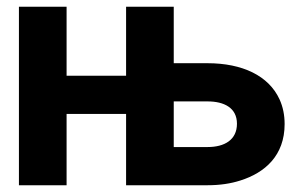

<svg xmlns="http://www.w3.org/2000/svg" viewBox="-20 -548 891 568"><path d="M36 0H177V-211H353V0H594C631 0 663 -5 691 -14C764 -37 822 -88 822 -181C822 -208 817 -232 807 -254C775 -324 697 -361 594 -361H494V-528H353V-324H177V-528H36ZM494 -113V-248H594C643 -248 681 -229 681 -182C681 -134 644 -113 594 -113Z"/></svg>

Font: Asimov Pro
Style: Bd
Weight: 700
Designer: Google
Version: Version 2.000980; 2014